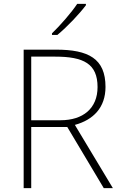

<svg xmlns="http://www.w3.org/2000/svg" viewBox="-20 -970 626 990"><path d="M423 -943V-950H378C350 -907 289 -837 248 -798V-790H276C328 -833 390 -899 423 -943ZM269 -714H102V0H141V-315H327L515 0H562L366 -326C461 -352 524 -415 524 -522C524 -668 436 -714 269 -714ZM264 -678C412 -678 483 -641 483 -521C483 -411 408 -350 292 -350H141V-678Z"/></svg>

Font: Noto Sans Myanmar UI ExtraLight
Style: Regular
Weight: 200
Designer: Monotype Design Team
Foundry: Monotype Imaging Inc.
Version: Version 2.103